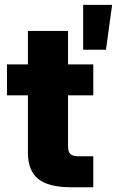

<svg xmlns="http://www.w3.org/2000/svg" viewBox="-20 -786 518 806"><path d="M371.6 -515.6V-385.7H265.6V-173.3Q265.6 -148.4 275.4 -139.2Q285.2 -129.9 313.5 -129.9H371.6V0H276.4Q183.6 0 140.4 -34.9Q97.2 -69.8 97.2 -145V-385.7H9.3V-515.6H97.2V-656.2H265.6V-515.6ZM329.1 -577.1V-765.6H450.7L424.8 -577.1Z"/></svg>

Font: Inter Display ExtraBold
Style: Regular
Weight: 800
Designer: Rasmus Andersson
Foundry: rsms
Version: Version 4.000;git-a52131595